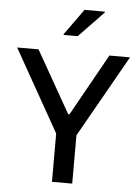

<svg xmlns="http://www.w3.org/2000/svg" viewBox="-60 -963 737 1010"><g transform="rotate(5 308.0 -458.0)"><path d="M247 -775H321L452 -911V-916H345L247 -780ZM253 0H360V-255L605 -688H496L314 -362H307L122 -688H9L253 -255Z"/></g></svg>

Font: Saira UNSAM Medium SC
Style: Regular
Weight: 500
Designer: Hector Gatti with collaboration of the Omnibus-Type team
Foundry: Omnibus-Type
Version: Version 1.072;PS 001.072;hotconv 1.0.88;makeotf.lib2.5.64775